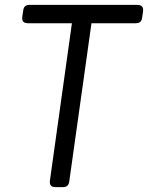

<svg xmlns="http://www.w3.org/2000/svg" viewBox="-20 -765 605 785"><path d="M206 0Q181 0 184 -26L274 -670H94Q68 -670 71 -696L75 -723Q78 -745 100 -745H542Q568 -745 565 -719L561 -692Q558 -670 536 -670H354L263 -22Q260 0 238 0Z"/></svg>

Font: Pitagon Sans Text
Style: Italic
Weight: 400
Italic angle: -8°
Designer: Travis Tran
Foundry: Pitagon
Version: Version 1.001; ttfautohint (v1.8.4.7-5d5b);gftools[0.9.26]